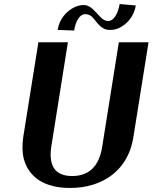

<svg xmlns="http://www.w3.org/2000/svg" viewBox="-20 -920 755 950"><path d="M95 -242C89 -201 90 -164 98 -133C123 -43 199 10 327 10C366 10 404 5 439 -6C541 -37 620 -114 640 -242L715 -711H568L486 -196C471 -99 422 -49 337 -49C253 -49 219 -99 234 -196L316 -711H170ZM265 -772 347 -769C354 -816 375 -850 401 -850C414 -850 424 -846 433 -839C460 -813 477 -772 522 -772C538 -772 554 -774 568 -781C609 -800 643 -839 652 -893L572 -900C564 -852 542 -816 516 -816C490 -816 474 -839 458 -856C441 -873 423 -895 395 -895C380 -895 365 -892 350 -885C309 -866 274 -826 265 -772Z"/></svg>

Font: Aerodynamic
Style: Obl
Weight: 500
Designer: Google
Version: Version 2.000980; 2014